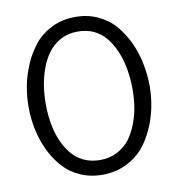

<svg xmlns="http://www.w3.org/2000/svg" viewBox="-83 -804 817 892"><g transform="rotate(-10 325.5 -358.0)"><path d="M535.2 -354C535.2 -326.2 533.2 -299.3 529.3 -272.5C525.4 -245.6 518.1 -219.2 507.8 -192.4C497.6 -165.5 485.4 -142.6 470.2 -122.6C455.1 -102.5 435.5 -86.9 411.6 -74.2C387.7 -61.5 360.4 -55.2 330.1 -55.2C302.2 -55.2 277.3 -60.5 254.9 -70.8C232.4 -81.1 212.9 -95.7 197.8 -114.3C182.6 -132.8 169.9 -152.8 160.2 -174.8C150.4 -196.8 142.1 -220.7 136.7 -247.6C129.4 -282.2 126 -317.9 126 -354C126 -381.8 127.9 -409.2 131.8 -436.5C135.7 -463.9 142.6 -491.2 152.3 -518.6C162.1 -545.9 174.8 -570.3 189.9 -590.8C205.1 -611.3 224.6 -628.4 248.5 -641.6C272.5 -654.8 299.8 -661.1 330.1 -661.1C357.9 -661.1 383.3 -656.2 405.8 -645.5C428.2 -634.8 447.3 -620.1 462.4 -601.1C477.5 -582 490.2 -561.5 500 -539.1C509.8 -516.6 518.1 -491.7 523.9 -464.8C531.2 -429.2 535.2 -392.6 535.2 -354ZM44.9 -354C44.9 -317.9 48.8 -282.7 56.2 -248C63.5 -213.4 74.2 -180.7 88.4 -150.9C102.5 -121.1 120.1 -93.3 142.1 -67.9C164.1 -42.5 190.9 -22.5 223.1 -7.8C255.4 6.8 291 14.2 330.1 14.2C370.1 14.2 406.2 6.3 439.5 -9.3C472.7 -24.9 500 -45.4 521.5 -70.3C543 -95.2 560.5 -124.5 575.2 -157.2C589.8 -189.9 600.1 -223.1 606.4 -255.9C612.8 -288.6 616.2 -321.3 616.2 -354C616.2 -389.6 612.3 -426.3 604.5 -463.9C597.2 -499 586.4 -531.7 572.3 -562C558.1 -592.3 540.5 -620.6 518.6 -646.5C496.6 -672.4 469.7 -692.4 437.5 -707.5C405.3 -722.7 369.6 -730 330.1 -730C290 -730 253.9 -722.2 220.7 -706.1C187.5 -689.9 160.2 -668.9 139.2 -643.1C118.2 -617.2 100.1 -587.9 85.4 -554.2C70.8 -520.5 60.5 -487.3 54.2 -453.6C47.9 -419.9 44.9 -386.7 44.9 -354Z"/></g></svg>

Font: Tuffy
Style: Regular
Weight: 500
Designer: Thatcher Ulrich, Karoly Barta and Michael Everson
Version: Version 001.270